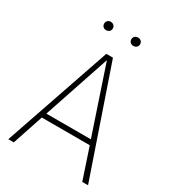

<svg xmlns="http://www.w3.org/2000/svg" viewBox="-216 -1034 1036 1151"><g transform="rotate(30 302.0 -458.5)"><path d="M206 -917C189 -917 177 -904 177 -888C177 -872 189 -859 206 -859C225 -859 237 -872 237 -888C237 -904 225 -917 206 -917ZM395 -917C377 -917 365 -904 365 -888C365 -872 377 -859 395 -859C414 -859 426 -872 426 -888C426 -904 414 -917 395 -917ZM538 0H578L325 -737H279L26 0H64L135 -213H467ZM147 -247 301 -706 455 -247Z"/></g></svg>

Font: Glow Sans SC Normal ExtraLight
Style: Regular
Weight: 200
Designer: Ryoko NISHIZUKA (kana, bopomofo & ideographs); Paul D. Hunt (Latin, Greek & Cyrillic); Sandoll Communications, Soo-young
Version: Version 0.93